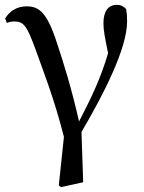

<svg xmlns="http://www.w3.org/2000/svg" viewBox="-20 -557 592 787"><path d="M221 203 230 210 321 190 314 -16C406 -173 501 -358 501 -470C501 -490 500 -503 497 -520C486 -531 477 -537 458 -537C424 -537 404 -511 404 -462C404 -433 409 -408 423 -339C394 -240 357 -161 304 -59C274 -193 240 -301 214 -379C173 -507 140 -531 89 -531C51 -531 20 -513 1 -481L8 -463C18 -467 28 -469 38 -469C76 -469 89 -454 124 -359C155 -272 202 -154 242 4Z"/></svg>

Font: Noto Serif KR Medium
Style: Regular
Weight: 500
Designer: Ryoko NISHIZUKA 西塚涼子 (kana & ideographs); Frank Grießhammer (Latin, Greek & Cyrillic); Wenlong ZHANG 张文龙 (bopomofo); San
Foundry: Adobe
Version: Version 2.001;hotconv 1.1.0;makeotfexe 2.6.0